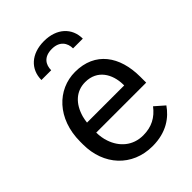

<svg xmlns="http://www.w3.org/2000/svg" viewBox="-223 -865 979 979"><g transform="rotate(-45 266.5 -375.5)"><path d="M290 9.8C391.1 9.8 451.2 -37.1 486.3 -87.9L435.1 -132.8C399.9 -86.9 356 -63 294.9 -63C220.7 -63 168.5 -109.4 146.5 -174.8C139.2 -195.8 135.7 -218.8 135.3 -242.7H495.6V-285.2C495.6 -432.6 422.4 -538.1 277.8 -538.1C150.9 -538.1 44.9 -433.6 44.9 -267.6V-247.1C44.9 -99.6 142.6 9.8 290 9.8ZM145 -349.1C165.5 -421.4 211.9 -464.8 277.8 -464.8C365.7 -464.8 404.8 -394 406.2 -319.8V-312H138.2C139.6 -325.2 142.1 -337.4 145 -349.1ZM425.8 -629.9C425.8 -707 368.7 -761.2 276.9 -761.2C184.1 -761.2 127.4 -707 127.4 -629.9H197.8C197.8 -668.9 218.3 -704.6 276.9 -704.6C333 -704.6 355.5 -668.9 355.5 -629.9Z"/></g></svg>

Font: Bert Sans
Style: Regular
Weight: 400
Designer: Christian Robertson (Google), Cristiano Sobral
Foundry: Google, Cristiano Sobral
Version: Version 3.101